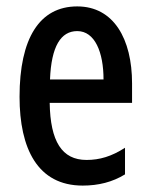

<svg xmlns="http://www.w3.org/2000/svg" viewBox="-20 -569 470 599"><path d="M221 -549C103 -549 41 -449 41 -267C41 -106 97 10 238 10C287 10 331 -1 370 -25V-108C328 -81 291 -70 250 -70C173 -70 137 -128 135 -248H392V-309C392 -447 335 -549 221 -549ZM221 -472C276 -472 303 -406 303 -321H136C140 -425 170 -472 221 -472Z"/></svg>

Font: Noto Sans Devanagari ExtraCondensed Medium
Style: Regular
Weight: 500
Width: 2
Designer: Jelle Bosma - Monotype Design Team
Foundry: Monotype Imaging Inc.
Version: Version 2.004